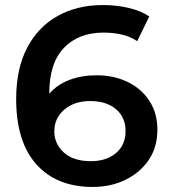

<svg xmlns="http://www.w3.org/2000/svg" viewBox="-20 -730 667 760"><path d="M347 10Q204 10 124 -79.5Q44 -169 44 -338Q44 -458 87.5 -541Q131 -624 208.5 -667Q286 -710 387 -710Q440 -710 488 -699Q536 -688 571 -665L523 -567Q495 -586 461 -593.5Q427 -601 390 -601Q291 -601 233 -540.5Q175 -480 175 -360Q175 -359 175 -359Q206 -395 254.5 -413.5Q303 -432 362 -432Q431 -432 485.5 -405.5Q540 -379 571.5 -330.5Q603 -282 603 -217Q603 -147 568.5 -96.5Q534 -46 476 -18Q418 10 347 10ZM340 -92Q401 -92 439 -124Q477 -156 477 -211Q477 -266 439 -298Q401 -330 337 -330Q274 -330 234.5 -296Q195 -262 195 -210Q195 -161 232.5 -126.5Q270 -92 340 -92Z"/></svg>

Font: Montserrat SemiBold
Style: Regular
Weight: 600
Designer: Julieta Ulanovsky
Foundry: Julieta Ulanovsky
Version: Version 9.000; ttfautohint (v1.8.4.7-5d5b)